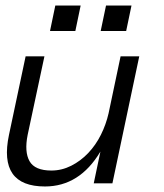

<svg xmlns="http://www.w3.org/2000/svg" viewBox="-20 -657 586 688"><path d="M71.8 -455.1H139.2L79.1 -173.8Q66.9 -112.8 85.9 -79.3Q105 -45.9 164.1 -45.9Q201.2 -45.9 235.1 -63Q269 -80.1 296.1 -108.6Q323.2 -137.2 341.6 -174.1Q359.9 -210.9 369.1 -251L412.1 -455.1H479L382.8 0H315.9L339.8 -113.8Q265.1 11.2 141.1 11.2Q-26.9 11.2 12.2 -173.8ZM432.1 -545.9H340.8L359.9 -637.2H451.2ZM250 -545.9H159.2L178.2 -637.2H269Z"/></svg>

Font: Anonymous Pro
Style: Italic
Weight: 400
Italic angle: -12°
Monospace: yes
Designer: Mark Simonson
Version: Version 1.003